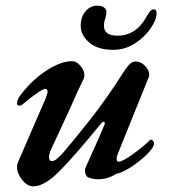

<svg xmlns="http://www.w3.org/2000/svg" viewBox="-20 -644 607 678"><path d="M40 -55Q40 -63 43 -70L141 -296Q148 -314 148 -320Q148 -330 140 -330Q132 -330 107 -312.5Q82 -295 64 -279Q56 -271 48 -271Q40 -271 40 -278Q40 -294 56 -313Q97 -365 146.5 -396.5Q196 -428 235 -428Q250 -428 264 -411.5Q278 -395 278 -378Q278 -373 276 -367Q256 -327 221 -247L161 -118Q153 -100 153 -89Q153 -75 164 -75Q177 -75 204 -106Q231 -137 289 -210Q323 -252 357 -300.5Q391 -349 410 -380Q425 -404 436 -415.5Q447 -427 459 -427Q477 -427 492 -411.5Q507 -396 507 -380Q507 -377 505 -371L396 -101Q392 -92 392 -83Q392 -73 399 -73Q412 -73 448.5 -99Q485 -125 508 -148Q511 -151 512 -151Q516 -151 520 -147Q524 -143 524 -138Q524 -124 500 -100Q476 -76 444 -55Q412 -34 390 -30Q361 -11 327 -11Q306 -11 291 -18Q287 -19 283.5 -26Q280 -33 280 -41Q280 -49 282 -52L295 -81Q336 -171 349 -204Q350 -206 350 -209Q350 -214 346 -214Q342 -214 337 -208Q244 -94 190.5 -40Q137 14 98 14Q76 14 58 -9Q40 -32 40 -55ZM265 -553Q265 -584 282 -604Q299 -624 323 -624Q339 -624 347.5 -617.5Q356 -611 356 -601Q356 -595 352 -579Q347 -566 347 -553Q347 -518 395 -518Q462 -518 499 -588Q507 -602 512 -606.5Q517 -611 523 -611Q533 -611 533 -597Q533 -575 512 -544Q491 -513 456 -490.5Q421 -468 380 -468Q325 -468 295 -494Q265 -520 265 -553Z"/></svg>

Font: EB Garamond SemiBold
Style: Italic
Weight: 600
Italic angle: -17.2°
Designer: Georg Duffner and Octavio Pardo
Foundry: Georg Duffner
Version: Version 1.000